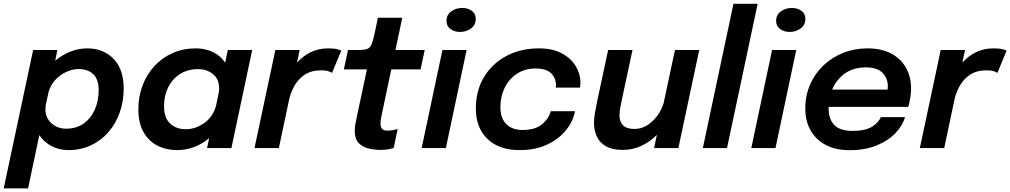

<svg xmlns="http://www.w3.org/2000/svg" viewBox="-57 -802 5472 1040"><path d="M-37 218.5 122.5 -531H254L242 -473Q279.5 -505 324.5 -522.5Q369.5 -540 416 -540Q503 -540 558 -483.5Q613 -427 613 -322.5Q613 -253 591.5 -192.5Q570 -132 530.2 -86.2Q490.5 -40.5 435.5 -14.8Q380.5 11 314 11Q263.5 11 222.5 -10.5Q181.5 -32 156 -70L95 218.5ZM189 -211.5Q189 -164 221.5 -134.5Q254 -105 300.5 -105Q357.5 -105 397 -133.5Q436.5 -162 457 -209.5Q477.5 -257 477.5 -313.5Q477.5 -372 448.2 -400Q419 -428 369.5 -428Q335.5 -428 301.5 -412.2Q267.5 -396.5 241.8 -368.5Q216 -340.5 206 -303L191 -234.5Q189 -220 189 -211.5Z M902.5 11Q843.5 11 795.8 -13.2Q748 -37.5 720.2 -86.8Q692.5 -136 692.5 -210.5Q692.5 -280 715.5 -340Q738.5 -400 780.2 -445Q822 -490 879 -515Q936 -540 1003.5 -540Q1054.5 -540 1096 -520.2Q1137.5 -500.5 1162.5 -462.5L1177 -531H1309L1196.5 0H1064.5L1076 -54Q1039 -22 994.2 -5.5Q949.5 11 902.5 11ZM831.5 -227Q831.5 -162.5 865 -132.2Q898.5 -102 949 -102Q1001 -102 1048 -134.5Q1095 -167 1113 -228L1128 -300Q1130 -313.5 1130 -323.5Q1130 -374.5 1096.2 -401Q1062.5 -427.5 1016.5 -427.5Q960 -427.5 918.5 -401.2Q877 -375 854.2 -329.8Q831.5 -284.5 831.5 -227Z M1321.5 0 1434.5 -531H1566L1552 -463Q1582.5 -497.5 1625 -518.8Q1667.5 -540 1720.5 -540Q1752.5 -540 1770.2 -535.2Q1788 -530.5 1791.5 -527.5L1741.5 -407Q1737.5 -410.5 1723.2 -415.8Q1709 -421 1683.5 -421Q1629 -421 1593.5 -397.2Q1558 -373.5 1537.8 -337.2Q1517.5 -301 1509.5 -264.5L1453.5 0Z M2005.5 10Q1972.5 10 1940 2.5Q1907.5 -5 1886 -27.2Q1864.5 -49.5 1864.5 -93.5Q1864.5 -111 1868.5 -132.8Q1872.5 -154.5 1878.5 -182L1930.5 -426H1805.5L1828 -531H1881Q1914.5 -531 1931 -536.5Q1947.5 -542 1955.8 -562Q1964 -582 1973 -625L1990 -706H2122L2085 -531H2243.5L2221 -426H2062.5L2017.5 -213Q2011 -183.5 2007.5 -164.8Q2004 -146 2004 -132.5Q2004 -115 2012 -104.8Q2020 -94.5 2041 -94.5Q2057 -94.5 2073.2 -97.5Q2089.5 -100.5 2097 -103.5L2075.5 -0.5Q2065 3 2047 6.5Q2029 10 2005.5 10Z M2435 -629Q2404.5 -629 2383 -644.8Q2361.5 -660.5 2361.5 -688.5Q2361.5 -722 2387.5 -740.5Q2413.5 -759 2446.5 -759Q2476.5 -759 2498.2 -743.8Q2520 -728.5 2520 -700Q2520 -666.5 2494 -647.8Q2468 -629 2435 -629ZM2227 0 2339.5 -531H2470.5L2358 0Z M2758 11Q2645.5 11 2583 -49.8Q2520.5 -110.5 2520.5 -214.5Q2520.5 -312 2565 -385.2Q2609.5 -458.5 2686.5 -499.2Q2763.5 -540 2861.5 -540Q2936.5 -540 2986.8 -512.8Q3037 -485.5 3062 -443Q3087 -400.5 3087 -356Q3087 -346 3086.2 -338.8Q3085.5 -331.5 3084.5 -327.5H2953.5Q2954.5 -333.5 2954.5 -339.5Q2954.5 -379 2928.2 -405Q2902 -431 2844 -431Q2786.5 -431 2743.8 -403Q2701 -375 2677.2 -327.5Q2653.5 -280 2653.5 -221.5Q2653.5 -161.5 2685.5 -129.8Q2717.5 -98 2773 -98Q2841.5 -98 2878 -128Q2914.5 -158 2926.5 -199.5H3057.5Q3048.5 -147.5 3010.8 -99.2Q2973 -51 2909 -20Q2845 11 2758 11Z M3316 10Q3259 10 3224.8 -10Q3190.5 -30 3175.5 -63Q3160.5 -96 3160.5 -135Q3160.5 -159 3164.8 -185Q3169 -211 3177 -250.5L3237 -531H3369L3315 -279Q3307 -243 3302.8 -218.8Q3298.5 -194.5 3298.5 -175.5Q3298.5 -144 3317.5 -123.8Q3336.5 -103.5 3380 -103.5Q3417 -103.5 3449.2 -124Q3481.5 -144.5 3504.8 -177Q3528 -209.5 3538 -245L3599 -531H3730.5L3617.5 0H3486L3501 -71.5Q3465 -34.5 3417.5 -12.2Q3370 10 3316 10Z M4047 -781.5 3881 0H3750L3916 -781.5Z M4220.5 -629Q4190 -629 4168.5 -644.8Q4147 -660.5 4147 -688.5Q4147 -722 4173 -740.5Q4199 -759 4232 -759Q4262 -759 4283.8 -743.8Q4305.5 -728.5 4305.5 -700Q4305.5 -666.5 4279.5 -647.8Q4253.5 -629 4220.5 -629ZM4012.5 0 4125 -531H4256L4143.5 0Z M4845 -167.5Q4833 -123 4794.5 -82Q4756 -41 4693 -14.8Q4630 11.5 4544.5 11.5Q4469 11.5 4415.5 -17Q4362 -45.5 4333.5 -96.2Q4305 -147 4305 -213.5Q4305 -284.5 4331 -344Q4357 -403.5 4403.2 -447.5Q4449.5 -491.5 4510.5 -515.8Q4571.5 -540 4642 -540Q4716.5 -540 4769.2 -512.5Q4822 -485 4850 -435.8Q4878 -386.5 4878 -322.5Q4878 -300 4873.5 -271Q4869 -242 4862.5 -223H4431.5Q4431.5 -218.5 4431.5 -213.5Q4431.5 -157 4462 -125Q4492.5 -93 4560.5 -93Q4632.5 -93 4668.8 -117.2Q4705 -141.5 4713.5 -167.5ZM4632 -437Q4566 -437 4519.5 -404Q4473 -371 4450.5 -316.5H4751Q4752 -325 4752 -335.5Q4752 -377 4723.8 -407Q4695.5 -437 4632 -437Z M4925.5 0 5038.5 -531H5170L5156 -463Q5186.5 -497.5 5229 -518.8Q5271.5 -540 5324.5 -540Q5356.5 -540 5374.2 -535.2Q5392 -530.5 5395.5 -527.5L5345.5 -407Q5341.5 -410.5 5327.2 -415.8Q5313 -421 5287.5 -421Q5233 -421 5197.5 -397.2Q5162 -373.5 5141.8 -337.2Q5121.5 -301 5113.5 -264.5L5057.5 0Z"/></svg>

Font: Epilogue SemiBold
Style: Italic
Weight: 600
Italic angle: -12°
Designer: Tyler Finck
Foundry: Etcetera Type Co
Version: Version 2.111; ttfautohint (v1.8.3)